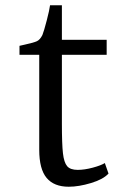

<svg xmlns="http://www.w3.org/2000/svg" viewBox="-20 -697 462 729"><path d="M215 -546H385V-489H215V-228Q215 -150 219 -115Q223 -80 235 -66Q247 -52 275 -52Q301 -52 332.5 -60.5Q364 -69 378 -78L392 -38Q372 -16 325.5 -2Q279 12 241 12Q185 12 157 -21.5Q129 -55 129 -128V-489H54V-523L76 -528Q108 -535 120 -540.5Q132 -546 141 -564Q147 -579 157.5 -619.5Q168 -660 170 -677H215Z"/></svg>

Font: Grenzecho Serif
Style: Serif-Regular
Weight: 400
Designer: Dan Reynolds
Foundry: Dan Reynolds
Version: Version 1.001; ttfautohint (v1.1) -l 5 -r 5 -G 72 -x 0 -D la